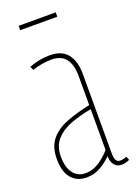

<svg xmlns="http://www.w3.org/2000/svg" viewBox="-139 -762 585 828"><g transform="rotate(-20 154.0 -347.5)"><path d="M16 -108Q16 -164 43 -197Q70 -230 118 -248.5Q166 -267 227 -280V-414Q227 -465 206 -492.5Q185 -520 140 -520Q121 -520 99 -516.5Q77 -513 52 -505L45 -522Q72 -532 95.5 -536Q119 -540 140 -540Q194 -540 220.5 -507.5Q247 -475 247 -414V-50Q247 -27 253.5 -18Q260 -9 272 -9Q285 -9 301 -16L308 1Q297 6 288 8Q279 10 272 10Q250 10 238 -5Q226 -20 226 -46Q205 -24 175.5 -7Q146 10 111 10Q67 10 41.5 -20Q16 -50 16 -108ZM36 -113Q36 -63 56.5 -36Q77 -9 113 -9Q147 -9 177 -29.5Q207 -50 227 -74V-261Q177 -252 133.5 -236Q90 -220 63 -190.5Q36 -161 36 -113ZM58 -685V-705H228V-685Z"/></g></svg>

Font: Georama Condensed Thin
Style: Regular
Weight: 100
Width: 3
Designer: Jean-Baptiste Levee
Foundry: Production Type
Version: Version 1.000